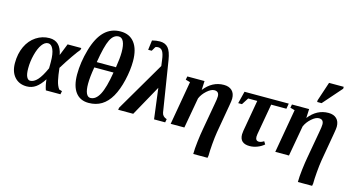

<svg xmlns="http://www.w3.org/2000/svg" viewBox="-96 -1142 3249 1760"><g transform="rotate(15 1529.0 -262.0)"><path d="M496.6 -31.7 490.2 0H352.1Q336.9 -42.5 331.1 -99.6Q295.4 -43.5 257.3 -16.6Q219.2 10.3 171.4 10.3Q98.6 10.3 55.9 -38.1Q13.2 -86.4 13.2 -169.4Q13.2 -257.8 45.4 -326.7Q77.6 -395.5 135.5 -433.6Q193.4 -471.7 262.2 -471.7Q367.2 -471.7 390.6 -346.2L435.5 -459H565.9L562 -439.5Q543.9 -419.9 503.2 -361.1Q462.4 -302.2 418.9 -231.9Q426.3 -162.1 436.8 -114.7Q447.3 -67.4 468.8 -39.1ZM328.6 -264.6Q328.6 -340.8 310.5 -381.8Q292.5 -422.9 261.7 -422.9Q230 -422.9 203.4 -386.2Q176.8 -349.6 159.9 -283.9Q143.1 -218.3 143.1 -154.3Q143.1 -99.1 156 -73.5Q168.9 -47.9 189 -47.9Q223.6 -47.9 257.3 -84.2Q291 -120.6 328.1 -203.1L328.6 -235.4Z M876 -699.2Q961.9 -699.2 1008.3 -638.2Q1054.7 -577.1 1054.7 -464.8Q1054.7 -380.4 1032 -282.7Q1009.3 -185.1 971.7 -119.6Q934.1 -54.2 881.3 -22.2Q828.6 9.8 759.3 9.8Q677.2 9.8 634 -48.6Q590.8 -106.9 590.8 -216.3Q590.8 -330.6 626.2 -454.1Q661.6 -577.6 723.4 -638.4Q785.2 -699.2 876 -699.2ZM870.6 -650.4Q821.8 -650.4 791.5 -589.4Q761.2 -528.3 735.8 -371.1H918Q932.6 -460 932.6 -518.1Q932.6 -583 916.7 -616.7Q900.9 -650.4 870.6 -650.4ZM726.6 -318.4Q710 -223.1 710 -159.2Q710 -99.6 723.9 -69.1Q737.8 -38.6 763.2 -38.6Q814.5 -38.6 849.6 -104.7Q884.8 -170.9 908.7 -318.4Z M1341.8 -289.6 1181.2 0H1038.1L1042 -21L1316.4 -489.7L1308.6 -546.9Q1302.2 -599.1 1287.4 -623.8Q1272.5 -648.4 1244.1 -648.4Q1229.5 -648.4 1218.8 -642.6L1195.3 -602.1H1161.6L1173.3 -693.8Q1211.9 -704.1 1246.6 -704.1Q1297.9 -704.1 1325.7 -671.6Q1353.5 -639.2 1366.2 -560.5L1442.4 -81.5Q1448.7 -44.9 1490.2 -31.7L1484.4 0H1378.9Z M1916.5 -471.2Q1965.8 -471.2 1993.7 -444.6Q2021.5 -418 2021.5 -368.2Q2021.5 -350.1 2013.2 -303.7L1966.3 -33.7Q1958.5 13.7 1952.9 80.6Q1947.3 147.5 1947.3 191.4L1943.4 213.4H1808.1Q1808.1 163.6 1816.7 93Q1825.2 22.5 1834.5 -27.8L1878.9 -277.8Q1889.2 -331.5 1889.2 -354Q1889.2 -401.4 1844.7 -401.4Q1814 -401.4 1775.4 -367.2Q1736.8 -333 1718.3 -290L1666.5 0H1536.6L1608.9 -414.6L1565.4 -426.8L1571.8 -459H1734.9L1731 -373.5Q1806.6 -471.2 1916.5 -471.2Z M2287.1 9.8Q2193.4 9.8 2193.4 -76.2Q2193.4 -89.4 2196.8 -110.8L2249 -408.2H2162.6L2121.1 -343.3H2085.4L2114.3 -459H2534.2L2525.4 -408.2H2380.9L2329.1 -114.7L2326.7 -89.4Q2326.7 -70.8 2335 -60.8Q2343.3 -50.8 2357.9 -50.8Q2379.9 -50.8 2406.2 -67.9L2422.4 -41.5Q2396 -18.1 2359.6 -4.2Q2323.2 9.8 2287.1 9.8Z M2909.2 -471.2Q2958.5 -471.2 2986.3 -444.6Q3014.2 -418 3014.2 -368.2Q3014.2 -350.1 3005.9 -303.7L2959 -33.7Q2951.2 13.7 2945.6 80.6Q2939.9 147.5 2939.9 191.4L2936 213.4H2800.8Q2800.8 163.6 2809.3 93Q2817.9 22.5 2827.1 -27.8L2871.6 -277.8Q2881.8 -331.5 2881.8 -354Q2881.8 -401.4 2837.4 -401.4Q2806.6 -401.4 2768.1 -367.2Q2729.5 -333 2710.9 -290L2659.2 0H2529.3L2601.6 -414.6L2558.1 -426.8L2564.5 -459H2727.5L2723.6 -373.5Q2799.3 -471.2 2909.2 -471.2ZM2781.7 -541V-557.1L2841.8 -738.3H2981V-720.2L2823.7 -541Z"/></g></svg>

Font: Tinos
Style: Bold Italic
Weight: 700
Italic angle: -16.333°
Designer: Steve Matteson
Foundry: Monotype Imaging Inc.
Version: Version 1.23